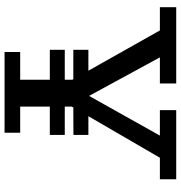

<svg xmlns="http://www.w3.org/2000/svg" viewBox="4 -778 775 822"><g transform="rotate(90 391.0 -367.5)"><path d="M203.1 0V-66.9H321.8V-193.8H193.8V-257.8H321.8V-290.5L319.3 -294.4H193.8V-358.9H283.2L110.8 -665H11.2V-734.9H337.9V-665H226.1L391.1 -361.8L561 -665H452.1V-734.9H748V-665H655.8L478 -358.9H558.1V-294.9Q558.1 -294.4 463.9 -294.4H440.9L437 -288.1V-257.8H558.1V-193.8H437V-66.9H548.8V0Z"/></g></svg>

Font: Trocchi
Style: Regular
Weight: 400
Designer: Vernon Adams
Foundry: Vernon Adams
Version: Version 1.101; ttfautohint (v1.8.4.7-5d5b);gftools[0.9.27]